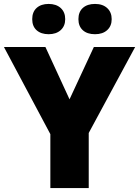

<svg xmlns="http://www.w3.org/2000/svg" viewBox="-20 -952 704 972"><path d="M332 -449.2 455.1 -713.9H664.1L429.2 -278.8V0H234.9V-272.9L0 -713.9H210ZM143.1 -855Q143.1 -891.6 165.5 -911.9Q188 -932.1 226.1 -932.1Q264.6 -932.1 287.4 -911.4Q310.1 -890.6 310.1 -855Q310.1 -820.3 287.4 -799.6Q264.6 -778.8 226.1 -778.8Q188 -778.8 165.5 -798.8Q143.1 -818.8 143.1 -855ZM377 -855Q377 -891.6 399.4 -911.9Q421.9 -932.1 460.9 -932.1Q500 -932.1 522.7 -911.1Q545.4 -890.1 545.4 -855Q545.4 -820.3 522.7 -799.6Q500 -778.8 460.9 -778.8Q421.4 -778.8 399.2 -799.1Q377 -819.3 377 -855Z"/></svg>

Font: Open Sans ExtBd
Style: Bold
Weight: 800
Foundry: Ascender Corporation
Version: Version 1.10